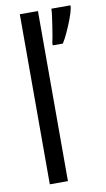

<svg xmlns="http://www.w3.org/2000/svg" viewBox="-87 -803 465 845"><g transform="rotate(-10 145.5 -380.0)"><path d="M146 0H65V-760H146ZM291 -750Q287 -729 276 -700Q265 -671 252.5 -644Q240 -617 229 -600H184V-611Q186 -619 189.5 -638.5Q193 -658 196.5 -681.5Q200 -705 203 -726.5Q206 -748 206 -760H291Z"/></g></svg>

Font: Noto Sans Malayalam ExtraCondensed
Style: Regular
Weight: 400
Width: 2
Designer: Jelle Bosma - Monotype Design Team
Foundry: Monotype Imaging Inc.
Version: Version 2.104; ttfautohint (v1.8.4.7-5d5b)